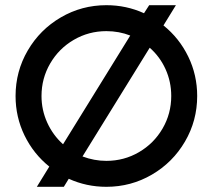

<svg xmlns="http://www.w3.org/2000/svg" viewBox="-20 -720 820 740"><path d="M390 -700Q467 -700 535 -669L555 -700H658L610 -622Q671 -573 705.5 -502Q740 -431 740 -350Q740 -255 693 -174.5Q646 -94 565.5 -47Q485 0 390 0Q313 0 245 -31L226 0H122L170 -78Q109 -127 74.5 -198Q40 -269 40 -350Q40 -445 87 -525.5Q134 -606 214.5 -653Q295 -700 390 -700ZM223 -164 482 -583Q439 -600 390 -600Q322 -600 264.5 -566.5Q207 -533 173.5 -475.5Q140 -418 140 -350Q140 -296 162 -247.5Q184 -199 223 -164ZM390 -100Q458 -100 515.5 -133.5Q573 -167 606.5 -224.5Q640 -282 640 -350Q640 -405 618 -453.5Q596 -502 557 -536L298 -117Q343 -100 390 -100Z"/></svg>

Font: SB Skate blade
Style: Regular
Weight: 400
Designer: Valerio Brotto (Silverblur_type)
Version: Version 1.003